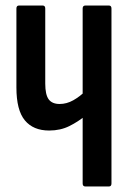

<svg xmlns="http://www.w3.org/2000/svg" viewBox="-20 -675 466 695"><path d="M157.9 -202.5Q100.5 -202.5 70 -239.3Q39.4 -276 39.4 -358.4V-644.1Q39.4 -655 48.8 -655H134.4Q143.8 -655 143.8 -644.1V-372.4Q143.8 -332.6 156.1 -315.6Q168.5 -298.6 195.8 -298.6Q221.3 -298.6 245.2 -312Q269 -325.5 288.7 -345V-255.9Q263.7 -235 231.2 -218.7Q198.7 -202.5 157.9 -202.5ZM289.1 0Q279.2 0 279.2 -10.9V-644.1Q279.2 -655 289.1 -655H374.2Q383.5 -655 383.5 -644.1V-10.9Q383.5 0 374.2 0Z"/></svg>

Font: Sofia Sans Extra Condensed
Style: Regular
Weight: 400
Designer: Botio Nikoltchev, Ani Petrova
Foundry: lettersoup
Version: Version 4.101